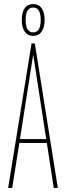

<svg xmlns="http://www.w3.org/2000/svg" viewBox="-20 -923 324 943"><path d="M20 0 135 -710H151L264 0H244L210 -221H75L40 0ZM78 -240H207L143 -655ZM143 -747Q116 -747 101.5 -767.5Q87 -788 87 -825Q87 -863 101.5 -883Q116 -903 143 -903Q170 -903 184.5 -883Q199 -863 199 -825Q199 -788 184.5 -767.5Q170 -747 143 -747ZM143 -764Q180 -764 180 -825Q180 -886 143 -886Q106 -886 106 -825Q106 -764 143 -764Z"/></svg>

Font: Georama ExtraCondensed Thin
Style: Regular
Weight: 100
Width: 2
Designer: Jean-Baptiste Levee
Foundry: Production Type
Version: Version 1.001